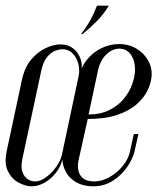

<svg xmlns="http://www.w3.org/2000/svg" viewBox="-34 -656 587 681"><path d="M258.4 -535H253.4Q274.8 -563.1 287.5 -586.4Q300.2 -609.8 310 -635.9H352.2Q332.5 -604.2 308.9 -580.4Q285.4 -556.5 258.4 -535ZM245.4 -388.6Q249.1 -409.6 243.4 -431.1Q237.6 -452.5 223.2 -467Q208.8 -481.5 186.6 -481.5Q178.2 -481.5 163.4 -476.5Q148.5 -471.5 133.9 -454.8Q119.2 -438 111.9 -403L45.4 -92.9Q39.2 -64.1 45.3 -46.4Q51.4 -28.8 64.2 -20.6Q77.1 -12.4 90.1 -12.4Q109.1 -12.4 129.3 -27.2Q149.5 -42.1 165.1 -63.9Q180.8 -85.8 185.5 -106.5ZM187.6 -92Q181.8 -65.5 164.4 -43.4Q147.1 -21.2 124.2 -8.2Q101.2 4.8 78.6 4.8Q57 4.8 32.6 -8Q8.1 -20.8 -5.7 -48.2Q-19.5 -75.6 -10.4 -119.2L43.6 -371.8Q53.2 -417.5 77 -445.3Q100.8 -473.1 129.2 -485.9Q157.6 -498.6 180.2 -498.6Q207 -498.6 225.2 -484.4Q243.5 -470.1 251.3 -448.5Q259.1 -426.9 254.4 -402.6ZM190 -122 243.9 -374.8Q252 -416.8 274.6 -444.4Q297.2 -472.1 327.3 -485.9Q357.4 -499.8 388.5 -499.8Q422.5 -499.8 449.2 -484Q475.9 -468.2 490.6 -443.1Q505.4 -417.9 503.9 -388.6Q502.4 -362.4 489.5 -335.6Q476.6 -308.8 450.1 -285.6Q423.6 -262.4 380.8 -248.2Q338 -234 277.2 -234L245.5 -91.6Q237.2 -56.1 250.9 -34.3Q264.5 -12.5 300.1 -12.5Q327.6 -12.5 354.6 -27.8Q381.5 -43 401.4 -67.4Q421.4 -91.8 427.1 -119.1L440.5 -180.4H456.9L443.5 -120.6Q437.8 -94.2 417.7 -64.7Q397.6 -35.1 366.8 -15.2Q335.9 4.8 297.2 4.8Q257.8 4.8 231.1 -12.7Q204.5 -30.1 193.7 -59.2Q182.9 -88.4 190 -122ZM280.2 -250Q322.4 -250 353.7 -265.6Q385 -281.1 405.2 -305.7Q425.4 -330.2 435.1 -358.2Q444.9 -386.1 444.9 -410.5Q444.9 -441 430.1 -462.2Q415.2 -483.4 389.1 -483.4Q364.2 -483.4 342.4 -462.2Q320.5 -441 312.9 -403Z"/></svg>

Font: Emberly Black
Style: Italic
Weight: 900
Italic angle: -12°
Designer: Rajesh Rajput
Foundry: Rajesh Rajput
Version: Version 1.000